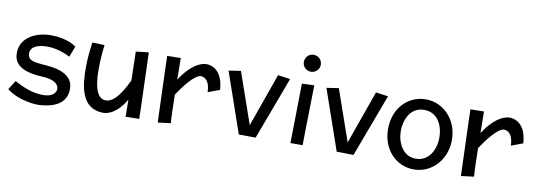

<svg xmlns="http://www.w3.org/2000/svg" viewBox="-59 -1104 4327 1549"><g transform="rotate(10 2104.0 -329.0)"><path d="M520 -107C520 -176 477 -236 349 -256C237 -273 145 -256 145 -334C145 -389 205 -418 307 -412C307 -412 385 -408 469 -363L503 -452C436 -500 344 -508 293 -508C165 -508 34 -440 48 -300C59 -201 166 -172 283 -167C406 -162 427 -107 417 -75C409 -52 385 -22 313 -22C226 -22 149 -56 77 -94L30 -20C140 66 294 63 294 63C411 57 520 17 520 -107Z M1112 33C1112 33 1111 -62 1095 -509L990 -497C990 -497 992 -469 996 -262C936 -134 882 -75 832 -68C721 -52 720 -245 720 -311C720 -360 723 -425 733 -505L633 -508C622 -436 616 -366 616 -299C616 -155 634 30 810 35C889 37 956 -29 999 -105L1001 35Z M1714 -311C1700 -514 1561 -496 1561 -496C1469 -484 1397 -392 1359 -332C1359 -332 1358 -430 1357 -509L1246 -507C1246 -507 1248 -412 1264 36L1369 23C1365 -18 1363 -112 1361 -210C1404 -275 1485 -386 1539 -393C1539 -393 1615 -402 1618 -275Z M2154 -509 1999 -72 1853 -491 1754 -476 1925 17 2063 19 2255 -495Z M2479 -651C2479 -690 2448 -721 2409 -721C2371 -721 2340 -690 2340 -651C2340 -613 2371 -582 2409 -582C2448 -582 2479 -613 2479 -651ZM2355 -475C2351 -158 2347 13 2347 13H2447C2447 13 2448 -106 2456 -479Z M2956 -509 2801 -72 2655 -491 2556 -476 2727 17 2865 19 3057 -495Z M3626 -237C3626 -402 3509 -524 3364 -524C3220 -524 3103 -410 3103 -237C3103 -65 3220 50 3364 50C3509 50 3626 -73 3626 -237ZM3523 -238C3523 -144 3474 -38 3364 -38C3258 -38 3207 -144 3207 -238C3207 -332 3253 -438 3364 -438C3479 -438 3523 -332 3523 -238Z M4198 -311C4184 -514 4045 -496 4045 -496C3953 -484 3881 -392 3843 -332C3843 -332 3842 -430 3841 -509L3730 -507C3730 -507 3732 -412 3748 36L3853 23C3849 -18 3847 -112 3845 -210C3888 -275 3969 -386 4023 -393C4023 -393 4099 -402 4102 -275Z"/></g></svg>

Font: McLaren
Style: Regular
Weight: 400
Designer: Astigmatic (AOETI)
Foundry: Astigmatic (AOETI)
Version: Version 1.000